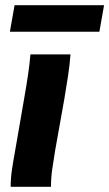

<svg xmlns="http://www.w3.org/2000/svg" viewBox="-20 -718 420 738"><path d="M21 0Q21 -32 26 -66Q31 -100 37 -132L73 -340Q83 -397 88.5 -435.5Q94 -474 97 -509H251Q248 -468 241 -423Q234 -378 227 -336L192 -140Q186 -104 181 -69.5Q176 -35 176 0ZM36 -698H380L362 -596H18Z"/></svg>

Font: Livvic
Style: Bold Italic
Weight: 700
Italic angle: -10°
Designer: Jacques Le Bailly, Baron von Fonthausen
Version: Version 1.001; ttfautohint (v1.8.2)